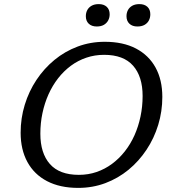

<svg xmlns="http://www.w3.org/2000/svg" viewBox="-20 -905 826 935"><path d="M176.5 -254Q176.5 -159 223 -106.2Q269.5 -53.5 364 -53.5Q410 -53.5 450.5 -67.5Q491 -81.5 525.5 -107Q560 -132.5 587.8 -167.8Q615.5 -203 634.8 -246Q654 -289 664.2 -337.5Q674.5 -386 674.5 -437.5Q674.5 -532.5 628 -585.2Q581.5 -638 487 -638Q441.5 -638 400.8 -624.2Q360 -610.5 325.2 -584.8Q290.5 -559 263 -523.8Q235.5 -488.5 216.2 -445.5Q197 -402.5 186.8 -354.2Q176.5 -306 176.5 -254ZM770.5 -433Q770.5 -362.5 750.5 -297Q730.5 -231.5 693.5 -175.8Q656.5 -120 605.8 -78.2Q555 -36.5 493 -13.2Q431 10 361 10Q272 10 209.2 -22.8Q146.5 -55.5 113.5 -116Q80.5 -176.5 80.5 -258.5Q80.5 -329 100.5 -394.5Q120.5 -460 157.5 -515.8Q194.5 -571.5 245.2 -613.2Q296 -655 358 -678.2Q420 -701.5 490 -701.5Q579.5 -701.5 642 -668.8Q704.5 -636 737.5 -576Q770.5 -516 770.5 -433ZM451 -776Q426.5 -776 412.2 -789.5Q398 -803 398 -826Q398 -842.5 405 -855.8Q412 -869 426 -877Q440 -885 461 -885Q485.5 -885 499.8 -871.8Q514 -858.5 514 -835.5Q514 -819 506.8 -805.5Q499.5 -792 485.8 -784Q472 -776 451 -776ZM649 -776Q624.5 -776 610.2 -789.5Q596 -803 596 -826Q596 -842.5 603 -855.8Q610 -869 624 -877Q638 -885 659 -885Q683.5 -885 697.8 -871.8Q712 -858.5 712 -835.5Q712 -819 705 -805.5Q698 -792 684 -784Q670 -776 649 -776Z"/></svg>

Font: Newsreader 11pt
Style: Italic
Weight: 400
Italic angle: -17°
Version: Version 1.003